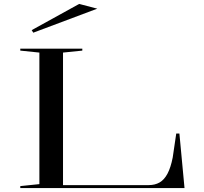

<svg xmlns="http://www.w3.org/2000/svg" viewBox="-20 -955 1037 975"><path d="M83 0V-10L180 -20V-688L83 -698V-708H398V-698L300 -688V-15H735Q767 -15 790.5 -28.5Q814 -42 830.5 -73Q847 -104 857 -155L875 -277H891L917 0ZM149 -789 141 -802 382 -935 474 -911Z"/></svg>

Font: Kalnia Expanded Light
Style: Regular
Weight: 300
Width: 7
Designer: Frida Medrano
Foundry: Frida Medrano
Version: Version 1.105